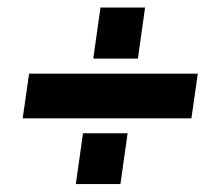

<svg xmlns="http://www.w3.org/2000/svg" viewBox="-20 -522 568 495"><path d="M38.5 -217 55 -332H490L473.5 -217ZM175.5 -47.5 194 -178.5H309L290.5 -47.5ZM220.5 -371 239 -502.5H354L335.5 -371Z"/></svg>

Font: Mohave SemiBold
Style: Italic
Weight: 600
Italic angle: -8°
Designer: Gumpita Rahayu
Foundry: Tokotype
Version: Version 2.003